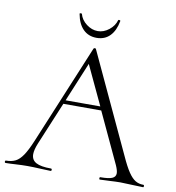

<svg xmlns="http://www.w3.org/2000/svg" viewBox="-90 -875 875 953"><g transform="rotate(10 347.5 -398.5)"><path d="M694 0Q676 0 636 -2Q598 -4 580 -4Q559 -4 525 -2Q493 0 477 0Q473 0 473 -6Q473 -12 477 -12Q518 -12 536 -19.5Q554 -27 554 -45Q554 -59 543 -84L424 -339H233L143 -123Q129 -89 129 -67Q129 -38 153 -25Q177 -12 228 -12Q233 -12 233 -6Q233 0 228 0Q210 0 176 -2Q138 -4 110 -4Q85 -4 51 -2Q21 0 2 0Q-3 0 -3 -6Q-3 -12 2 -12Q30 -12 49.5 -22Q69 -32 86.5 -58Q104 -84 124 -132L333 -635Q335 -638 339.5 -638Q344 -638 345 -635L577 -137Q600 -86 618 -59.5Q636 -33 653.5 -22.5Q671 -12 694 -12Q698 -12 698 -6Q698 0 694 0ZM416 -358 323 -556 241 -358ZM235 -792Q234 -796 239 -796.5Q244 -797 246 -795Q254 -765 281 -744.5Q308 -724 338 -724Q368 -724 394.5 -745Q421 -766 429 -795Q429 -797 433 -797Q436 -797 438.5 -795.5Q441 -794 440 -792Q431 -743 405 -716.5Q379 -690 338 -690Q297 -690 270.5 -716.5Q244 -743 235 -792Z"/></g></svg>

Font: Cormorant Infant Light
Style: Regular
Weight: 300
Designer: Christian Thalmann (Catharsis Fonts)
Version: Version 3.000